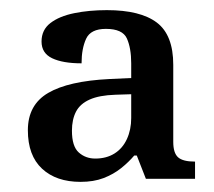

<svg xmlns="http://www.w3.org/2000/svg" viewBox="-20 -739 422 379"><path d="M139 -380Q91 -380 63 -406Q35 -432 35 -482Q35 -532 75 -555.5Q115 -579 196 -583L239 -585V-614Q239 -644 230.5 -663Q222 -682 189 -682Q159 -682 150 -662.5Q141 -643 141 -614Q104 -614 83 -624Q62 -634 62 -657Q62 -680 79.5 -693.5Q97 -707 126.5 -713Q156 -719 191 -719Q257 -719 289.5 -694.5Q322 -670 322 -611V-459Q322 -437 331.5 -428.5Q341 -420 365 -420V-386H268L250 -432H245Q234 -419 219 -407Q204 -395 184.5 -387.5Q165 -380 139 -380ZM168 -426Q190 -426 206 -436Q222 -446 230.5 -464.5Q239 -483 239 -506V-553L208 -552Q176 -551 157 -542.5Q138 -534 130 -518.5Q122 -503 122 -481Q122 -450 135.5 -438Q149 -426 168 -426Z"/></svg>

Font: Noto Serif Georgian
Style: Regular
Weight: 400
Designer: Monotype Design Team, Akaki Razmadze
Foundry: Google LLC
Version: Version 2.002